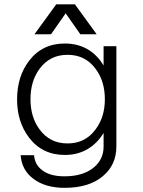

<svg xmlns="http://www.w3.org/2000/svg" viewBox="-20 -734 665 895"><path d="M522.5 -518.6H462.9V-428.7Q432.6 -479.5 385.7 -505.9Q339.8 -531.2 282.2 -531.2Q176.8 -531.2 115.2 -450.2Q59.6 -377 59.6 -270.5Q59.6 -166 115.2 -92.8Q176.8 -11.7 282.2 -11.7Q340.8 -11.7 386.7 -38.1Q432.6 -64.5 462.9 -114.3V-50.8Q462.9 8.8 417 46.9Q367.2 87.9 280.3 87.9Q215.8 87.9 179.7 61.5Q142.6 36.1 138.7 -10.7H76.2Q81.1 58.6 135.7 99.6Q191.4 141.6 281.2 141.6Q396.5 141.6 460.9 85.9Q522.5 34.2 522.5 -52.7ZM294.9 -478.5Q377 -478.5 424.8 -414.1Q468.8 -356.4 468.8 -271.5Q468.8 -187.5 424.8 -129.9Q377 -65.4 294.9 -65.4Q212.9 -65.4 165 -129.9Q122.1 -187.5 122.1 -271.5Q122.1 -356.4 165 -414.1Q212.9 -478.5 294.9 -478.5ZM217.8 -574.2 286.1 -671.9 354.5 -574.2H430.7L329.1 -713.9H242.2L140.6 -574.2Z"/></svg>

Font: Dotum
Style: Regular
Weight: 400
Version: Version 2.21